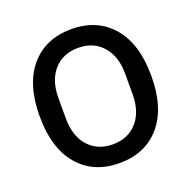

<svg xmlns="http://www.w3.org/2000/svg" viewBox="-128 -836 967 973"><g transform="rotate(-20 356.0 -349.0)"><path d="M576 -82Q495 12 356 12Q217 12 136 -82Q55 -176 55 -349Q55 -522 136 -616Q217 -710 356 -710Q495 -710 576 -616Q657 -522 657 -349Q657 -176 576 -82ZM536 -294V-404Q536 -499 487 -554Q438 -609 356 -609Q274 -609 225 -554Q176 -499 176 -404V-294Q176 -199 225 -144Q274 -89 356 -89Q438 -89 487 -144Q536 -199 536 -294Z"/></g></svg>

Font: IBM Plex Sans Medm
Style: Regular
Weight: 500
Designer: Mike Abbink, Paul van der Laan, Pieter van Rosmalen
Foundry: Bold Monday
Version: Version 3.005